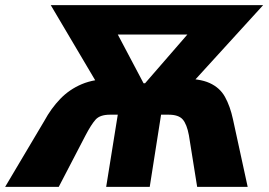

<svg xmlns="http://www.w3.org/2000/svg" viewBox="-50 -725 1043 745"><path d="M-30 0 122 -256Q148 -304 183.5 -341Q219 -378 267.5 -398.5Q316 -419 385 -419H407L341 -377L147 -705H971L672 -377L633 -419H656Q723 -421 763 -403Q803 -385 823 -349Q843 -313 854 -262L911 0H715L683 -200Q675 -243 659 -261.5Q643 -280 604 -280H575L531 0H362L407 -280H377Q338 -280 321 -261Q304 -242 282 -200L178 0ZM507 -402H513L710 -629L713 -591H371L387 -629Z"/></svg>

Font: Nunito Sans 7pt Condensed Black
Style: Italic
Weight: 900
Width: 3
Italic angle: -9°
Designer: Vernon Adams
Foundry: Vernon Adams
Version: Version 3.101;gftools[0.9.27]